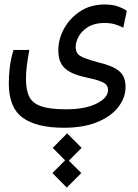

<svg xmlns="http://www.w3.org/2000/svg" viewBox="-20 -412 626 873"><path d="M270.5 168.9Q145.5 168.9 82.8 122.8Q20 76.7 20 -32.7Q20 -70.3 24.7 -107.7Q29.3 -145 41.5 -185.1H113.3Q106 -143.6 102.1 -114.5Q98.1 -85.4 98.1 -52.2Q98.1 -2 113.3 28.1Q128.4 58.1 168 71.5Q207.5 85 280.3 85Q367.7 85 419.4 58.8Q471.2 32.7 471.2 -2.4Q471.2 -16.1 464.1 -25.4Q457 -34.7 436.3 -42.7Q415.5 -50.8 373.5 -59.6Q304.2 -74.2 274.7 -101.8Q245.1 -129.4 245.1 -182.6Q245.1 -233.9 271.2 -281.7Q297.4 -329.6 344.7 -360.6Q392.1 -391.6 456.5 -391.6Q489.7 -391.6 513.9 -383.5Q538.1 -375.5 556.6 -362.8L540.5 -286.1Q522 -295.9 501.5 -301.8Q481 -307.6 454.6 -307.6Q410.6 -307.6 381.6 -290Q352.5 -272.5 338.4 -247.3Q324.2 -222.2 324.2 -198.2Q324.2 -180.2 332.5 -168.7Q340.8 -157.2 363.8 -148.2Q386.7 -139.2 430.7 -127.4Q481.9 -114.7 507.6 -98.9Q533.2 -83 542 -63Q550.8 -43 550.8 -16.6Q550.8 32.7 517.6 75.2Q484.4 117.7 421.9 143.3Q359.4 168.9 270.5 168.9ZM283.7 440.9 218.3 375 275.9 316.9 219.7 260.3 285.2 194.3 351.1 260.3 293 318.4 349.6 375Z"/></svg>

Font: Cascadia Mono NF SemiLight
Style: Regular
Weight: 350
Monospace: yes
Designer: Aaron Bell
Foundry: Saja Typeworks
Version: Version 2404.023; ttfautohint (v1.8.4)